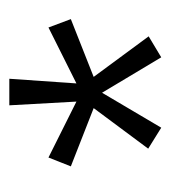

<svg xmlns="http://www.w3.org/2000/svg" viewBox="3 -852 366 412"><g transform="rotate(-90 186.0 -646.0)"><path d="M118 -483 73 -511 160 -628 35 -677 54 -725 174 -665 166 -809H223L213 -665L333 -725L351 -677L227 -628L314 -510L269 -483L193 -610Z"/></g></svg>

Font: Oswald Light
Style: Regular
Weight: 300
Designer: Vernon Adams
Foundry: Vernon Adams
Version: Version 4.103;gftools[0.9.33.dev8+g029e19f]